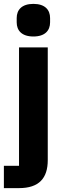

<svg xmlns="http://www.w3.org/2000/svg" viewBox="-29 -769 335 989"><path d="M69 85H-9V200H69C172 200 217 149 217 56V-525H69ZM143 -581C203 -581 229 -612 229 -654V-676C229 -718 203 -749 143 -749C83 -749 57 -718 57 -676V-654C57 -612 83 -581 143 -581Z"/></svg>

Font: LVC Sans
Style: Bold
Weight: 700
Designer: Mike Abbink, Paul van der Laan, Pieter van Rosmalen
Foundry: Bold Monday
Version: Version 3.0